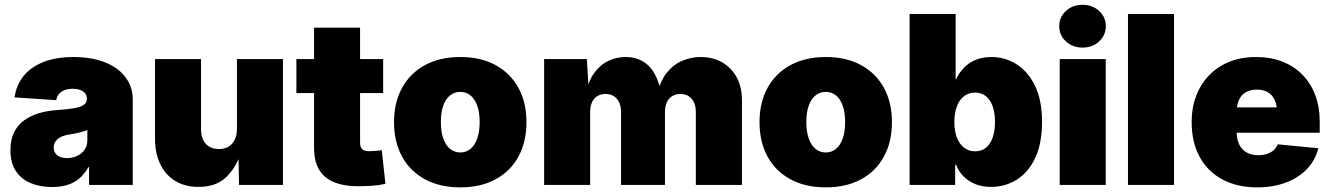

<svg xmlns="http://www.w3.org/2000/svg" viewBox="-20 -787 5662 817"><path d="M201.7 8.8Q149.4 8.8 109.4 -8.3Q69.3 -25.4 46.9 -60.1Q24.4 -94.7 24.4 -147.9Q24.4 -192.4 39.6 -223.4Q54.7 -254.4 82 -274.4Q109.4 -294.4 145.5 -305.2Q181.6 -315.9 224.1 -318.8Q269.5 -321.8 297.1 -326.9Q324.7 -332 337.2 -341.3Q349.6 -350.6 349.6 -365.7V-367.7Q349.6 -380.9 342 -390.1Q334.5 -399.4 321 -404.3Q307.6 -409.2 289.1 -409.2Q270.5 -409.2 255.6 -403.8Q240.7 -398.4 231.4 -387.7Q222.2 -377 219.2 -360.8L42 -372.6Q48.8 -422.9 78.6 -461.4Q108.4 -500 162.4 -522.2Q216.3 -544.4 293.5 -544.4Q352.1 -544.4 398.7 -531.2Q445.3 -518.1 478 -493.9Q510.7 -469.7 527.8 -436.8Q544.9 -403.8 544.9 -364.3V0H358.9V-75.7H356Q338.9 -44.9 316.2 -26.4Q293.5 -7.8 264.9 0.5Q236.3 8.8 201.7 8.8ZM265.1 -114.3Q287.1 -114.3 306.9 -123Q326.7 -131.8 339.1 -148.7Q351.6 -165.5 351.6 -189.9V-233.4Q343.8 -230.5 335.2 -227.8Q326.7 -225.1 316.9 -222.7Q307.1 -220.2 296.4 -218.3Q285.6 -216.3 273.4 -214.4Q251.5 -210.9 237.1 -203.1Q222.7 -195.3 215.6 -184.3Q208.5 -173.3 208.5 -159.7Q208.5 -145 215.8 -134.8Q223.1 -124.5 235.8 -119.4Q248.5 -114.3 265.1 -114.3Z M824.2 8.3Q767.1 8.3 725.3 -17.3Q683.6 -43 661.6 -89.1Q639.6 -135.3 639.6 -195.8V-535.6H835.4V-237.8Q835.4 -197.8 855.5 -175.3Q875.5 -152.8 911.6 -152.8Q935.5 -152.8 952.6 -163.1Q969.7 -173.3 979 -192.9Q988.3 -212.4 988.3 -240.2V-535.6H1184.1V0H997.1L994.6 -140.6H1006.8Q986.3 -76.7 943.6 -34.2Q900.9 8.3 824.2 8.3Z M1610.4 -535.6V-391.1H1241.2V-535.6ZM1316.4 -669.4H1512.2V-179.7Q1512.2 -160.6 1521.2 -152.1Q1530.3 -143.6 1552.2 -143.6Q1562.5 -143.6 1580.3 -145Q1598.1 -146.5 1604.5 -147.9L1620.1 -4.9Q1593.3 1.5 1563.2 3.4Q1533.2 5.4 1504.4 5.4Q1409.7 5.4 1363 -34.9Q1316.4 -75.2 1316.4 -156.2Z M1939 10.3Q1851.6 10.3 1788.1 -24.2Q1724.6 -58.6 1690.7 -121.1Q1656.7 -183.6 1656.7 -267.1Q1656.7 -350.6 1690.7 -412.8Q1724.6 -475.1 1788.1 -509.8Q1851.6 -544.4 1939 -544.4Q2025.9 -544.4 2089.1 -509.8Q2152.3 -475.1 2186.3 -412.8Q2220.2 -350.6 2220.2 -267.1Q2220.2 -183.6 2186.3 -121.1Q2152.3 -58.6 2089.1 -24.2Q2025.9 10.3 1939 10.3ZM1939 -138.2Q1963.4 -138.2 1981.9 -153.3Q2000.5 -168.5 2010.7 -197.5Q2021 -226.6 2021 -267.6Q2021 -309.1 2010.7 -337.6Q2000.5 -366.2 1981.9 -381.1Q1963.4 -396 1939 -396Q1914.1 -396 1895.3 -381.1Q1876.5 -366.2 1866.2 -337.6Q1856 -309.1 1856 -267.6Q1856 -226.6 1866.2 -197.5Q1876.5 -168.5 1895.3 -153.3Q1914.1 -138.2 1939 -138.2Z M2295.4 0V-535.6H2477.1L2485.8 -396H2474.1Q2486.8 -448.7 2512.2 -481.4Q2537.6 -514.2 2571.3 -529.3Q2605 -544.4 2642.6 -544.4Q2700.7 -544.4 2739.3 -507.8Q2777.8 -471.2 2795.4 -385.3H2776.9Q2789.1 -442.4 2817.1 -477.3Q2845.2 -512.2 2883.1 -528.3Q2920.9 -544.4 2961.4 -544.4Q3013.7 -544.4 3053.2 -521.5Q3092.8 -498.5 3115 -457.5Q3137.2 -416.5 3137.2 -360.4V0H2940.9V-311Q2940.9 -346.2 2922.9 -366.7Q2904.8 -387.2 2874.5 -387.2Q2855 -387.2 2840.1 -377.9Q2825.2 -368.7 2817.4 -351.6Q2809.6 -334.5 2809.6 -311V0H2622.6V-311Q2622.6 -346.2 2604.7 -366.7Q2586.9 -387.2 2556.6 -387.2Q2536.1 -387.2 2521.5 -377.9Q2506.8 -368.7 2499 -351.6Q2491.2 -334.5 2491.2 -311V0Z M3494.1 10.3Q3406.7 10.3 3343.3 -24.2Q3279.8 -58.6 3245.8 -121.1Q3211.9 -183.6 3211.9 -267.1Q3211.9 -350.6 3245.8 -412.8Q3279.8 -475.1 3343.3 -509.8Q3406.7 -544.4 3494.1 -544.4Q3581.1 -544.4 3644.3 -509.8Q3707.5 -475.1 3741.5 -412.8Q3775.4 -350.6 3775.4 -267.1Q3775.4 -183.6 3741.5 -121.1Q3707.5 -58.6 3644.3 -24.2Q3581.1 10.3 3494.1 10.3ZM3494.1 -138.2Q3518.6 -138.2 3537.1 -153.3Q3555.7 -168.5 3565.9 -197.5Q3576.2 -226.6 3576.2 -267.6Q3576.2 -309.1 3565.9 -337.6Q3555.7 -366.2 3537.1 -381.1Q3518.6 -396 3494.1 -396Q3469.2 -396 3450.4 -381.1Q3431.6 -366.2 3421.4 -337.6Q3411.1 -309.1 3411.1 -267.6Q3411.1 -226.6 3421.4 -197.5Q3431.6 -168.5 3450.4 -153.3Q3469.2 -138.2 3494.1 -138.2Z M4196.8 8.3Q4160.2 8.3 4130.6 -3.4Q4101.1 -15.1 4080.1 -36.6Q4059.1 -58.1 4047.9 -86.4H4044.4V0H3850.6V-727.5H4046.4V-449.7H4048.3Q4061 -477.1 4081.5 -498.5Q4102.1 -520 4131.3 -532.2Q4160.6 -544.4 4198.7 -544.4Q4256.3 -544.4 4305.4 -513.7Q4354.5 -482.9 4384.3 -421.6Q4414.1 -360.4 4414.1 -268.1Q4414.1 -177.7 4385.5 -116.2Q4356.9 -54.7 4307.6 -23.2Q4258.3 8.3 4196.8 8.3ZM4129.4 -143.1Q4156.2 -143.1 4175 -158Q4193.8 -172.9 4203.9 -201.2Q4213.9 -229.5 4213.9 -268.1Q4213.9 -306.6 4203.9 -334.7Q4193.8 -362.8 4175 -377.9Q4156.2 -393.1 4129.4 -393.1Q4102.5 -393.1 4082.5 -377.9Q4062.5 -362.8 4051.8 -334.7Q4041 -306.6 4041 -268.1Q4041 -229.5 4051.8 -201.7Q4062.5 -173.8 4082.5 -158.4Q4102.5 -143.1 4129.4 -143.1Z M4489.3 0V-535.6H4685.1V0ZM4586.4 -584.5Q4544.4 -584.5 4515.9 -610.8Q4487.3 -637.2 4487.3 -675.3Q4487.3 -714.4 4515.9 -740.5Q4544.4 -766.6 4586.4 -766.6Q4628.4 -766.6 4657 -740.5Q4685.5 -714.4 4685.5 -675.3Q4685.5 -637.2 4657 -610.8Q4628.4 -584.5 4586.4 -584.5Z M4975.6 -727.5V0H4779.8V-727.5Z M5329.6 10.3Q5244.6 10.3 5181.6 -23.4Q5118.7 -57.1 5084.7 -119.4Q5050.8 -181.6 5050.8 -267.1Q5050.8 -349.6 5085 -412.1Q5119.1 -474.6 5180.7 -509.5Q5242.2 -544.4 5324.7 -544.4Q5386.2 -544.4 5436 -525.1Q5485.8 -505.9 5521.5 -469.7Q5557.1 -433.6 5576.4 -383.1Q5595.7 -332.5 5595.7 -269.5V-222.2H5110.4V-330.1H5504.9L5414.1 -308.6Q5414.1 -339.8 5404.1 -361.6Q5394 -383.3 5375 -394.5Q5356 -405.8 5328.1 -405.8Q5300.3 -405.8 5281 -394.5Q5261.7 -383.3 5252 -361.6Q5242.2 -339.8 5242.2 -308.6V-228Q5242.2 -194.3 5253.4 -171.6Q5264.6 -148.9 5285.6 -137.7Q5306.6 -126.5 5334.5 -126.5Q5355 -126.5 5371.6 -132.1Q5388.2 -137.7 5399.9 -147.9Q5411.6 -158.2 5417 -172.9L5589.8 -156.2Q5577.6 -106 5542.2 -68.6Q5506.8 -31.2 5452.6 -10.5Q5398.4 10.3 5329.6 10.3Z"/></svg>

Font: Inter 20pt Black
Style: Regular
Weight: 900
Version: Version 4.001;git-66647c0bb